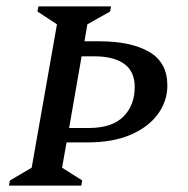

<svg xmlns="http://www.w3.org/2000/svg" viewBox="-20 -580 587 600"><path d="M8 0 11 -16 79 -56 158 -504 97 -544 100 -560H327L324 -544L253 -504L244 -451H290Q389 -451 446 -418Q503 -385 503 -313Q503 -264 473.5 -223.5Q444 -183 388.5 -159Q333 -135 254 -135H188L174 -56L237 -16L234 0ZM275 -404H235L196 -180H257Q330 -180 365.5 -215.5Q401 -251 401 -308Q401 -357 368 -380.5Q335 -404 275 -404Z"/></svg>

Font: Spectral SC Medium
Style: Italic
Weight: 500
Italic angle: -10°
Designer: Jean-Baptiste Levee
Foundry: Production Type
Version: Version 2.001